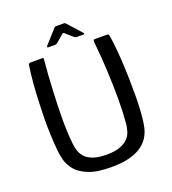

<svg xmlns="http://www.w3.org/2000/svg" viewBox="-146 -919 926 1036"><g transform="rotate(-20 317.0 -401.5)"><path d="M317 7Q234 7 186 -12.5Q138 -32 114.5 -61Q91 -90 83 -120.5Q75 -151 73 -174Q69 -215 67 -263Q65 -311 65 -355Q66 -404 68 -458Q70 -512 74.5 -565Q79 -618 86 -663Q86 -667 89.5 -670Q93 -673 97 -673Q114 -673 131 -673Q148 -673 165 -673Q171 -673 172 -671Q173 -669 172 -657Q168 -617 165 -574Q162 -531 160 -485Q156 -406 155.5 -330.5Q155 -255 162 -186Q164 -163 171 -141.5Q178 -120 194 -103Q210 -86 239.5 -75.5Q269 -65 315 -65Q361 -65 390.5 -75.5Q420 -86 437 -103Q454 -120 461 -142Q468 -164 470 -186Q476 -254 476 -328Q476 -402 472 -480Q470 -527 466.5 -571.5Q463 -616 459 -657Q459 -669 460 -671Q461 -673 467 -673Q485 -673 502.5 -673Q520 -673 537 -673Q543 -673 545.5 -670Q548 -667 549 -663Q556 -618 560.5 -565.5Q565 -513 567 -459.5Q569 -406 569 -358Q570 -313 568.5 -264.5Q567 -216 562 -174Q560 -156 555 -132.5Q550 -109 536.5 -84.5Q523 -60 497 -39.5Q471 -19 427 -6Q383 7 317 7ZM216 -717Q212 -717 211.5 -719.5Q211 -722 212 -725L284 -805Q288 -810 292 -810H341Q346 -810 350 -805L422 -725Q424 -722 423 -719.5Q422 -717 418 -717H379Q375 -717 372 -718.5Q369 -720 365 -723L323 -760Q318 -764 313 -760L269 -722Q266 -720 263.5 -718.5Q261 -717 257 -717Z"/></g></svg>

Font: Glory Medium
Style: Regular
Weight: 500
Designer: Robert Leuschke
Foundry: Robert Leuschke
Version: Version 1.011